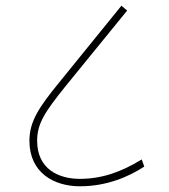

<svg xmlns="http://www.w3.org/2000/svg" viewBox="-20 -652 591 672"><path d="M260 0C353 0 430 -33 485 -69L476 -94C403 -49 335 -26 259 -26C186 -26 110 -60 110 -159C110 -220 137 -260 210 -351L425 -615L405 -632L186 -362C116 -276 83 -227 83 -159C83 -48 168 0 260 0Z"/></svg>

Font: Noto Sans Devanagari UI Thin
Style: Regular
Weight: 100
Designer: Jelle Bosma - Monotype Design Team
Foundry: Monotype Imaging Inc.
Version: Version 2.004